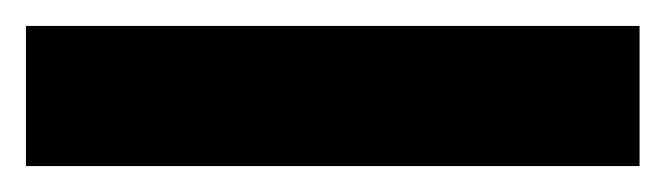

<svg xmlns="http://www.w3.org/2000/svg" viewBox="-31 41 513 148"><path d="M-11 169V61H462V169Z"/></svg>

Font: Onest SemiBold
Style: Regular
Weight: 600
Designer: Dmitri Voloshin, Andrey Kudryavtsev
Foundry: Dmitri Voloshin, Andrey Kudryavtsev
Version: Version 1.000;gftools[0.9.33]